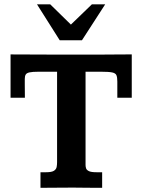

<svg xmlns="http://www.w3.org/2000/svg" viewBox="-20 -895 678 915"><path d="M172.9 0V-74.2H200.2Q226.6 -74.2 237.3 -81.3Q248 -88.4 250 -99.4Q252 -110.4 252 -122.1V-553.2H164.6Q134.3 -553.2 120.4 -550Q106.4 -546.9 102.3 -539.3Q98.1 -531.7 98.1 -518.6Q98.1 -509.3 98.1 -492.7Q98.1 -476.1 98.4 -458.5Q98.6 -440.9 98.6 -429.2H30.3V-635.7Q30.3 -635.7 55.7 -635.5Q81.1 -635.3 117.9 -635.3Q154.8 -635.3 190.4 -635Q226.1 -634.8 247.1 -634.8H433.1Q459.5 -634.8 490.5 -635Q521.5 -635.3 552.2 -635.5Q583 -635.7 607.9 -635.7V-429.2H539.1V-506.3Q539.1 -526.4 534.9 -536.4Q530.8 -546.4 514.4 -549.8Q498 -553.2 461.4 -553.2H387.7V-108.4Q387.7 -100.1 390.4 -92.3Q393.1 -84.5 404.1 -79.3Q415 -74.2 439.5 -74.2H466.8V0Q433.1 0 401.4 -0.2Q369.6 -0.5 323.2 -1Q311 -1 292.2 -0.7Q273.4 -0.5 252 -0.5Q230.5 -0.5 209.7 -0.2Q189 0 172.9 0ZM264.6 -703.1 156.2 -874.5H219.2L317.9 -777.8L418 -874.5H481.4L370.6 -703.1Z"/></svg>

Font: Kameron SemiBold
Style: Regular
Weight: 600
Designer: Vernon Adams
Foundry: Vernon Adams
Version: Version 1.100